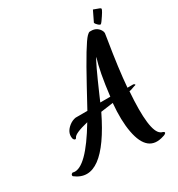

<svg xmlns="http://www.w3.org/2000/svg" viewBox="-174 -812 894 962"><g transform="rotate(-30 273.0 -330.5)"><path d="M506 -697Q506 -697 541 -684Q545 -681 546 -679Q546 -670 514 -625Q506 -614 503 -613Q496 -611 481 -629Q477 -635 477 -637ZM445 -609Q476 -609 493 -583Q499 -573 499 -565Q499 -562 494 -532Q468 -374 460 -271H494Q507 -266 499 -262Q496 -261 494 -261Q492 -261 485 -258Q468 -251 460 -251Q443 -24 491 5Q497 9 503 10Q518 17 504 25Q499 28 494 29Q388 65 362 -75Q349 -144 358 -242Q346 -240 322 -237Q298 -234 286 -232Q135 79 1 -24Q-4 -34 8 -40Q13 -41 15 -39Q83 -28 199 -222Q120 -203 112 -184Q107 -173 98 -181Q93 -187 93 -193Q88 -227 122 -254Q140 -268 160 -271H228Q248 -307 288 -381Q390 -568 420 -598Q430 -608 436 -609ZM402 -483Q388 -466 321 -312Q312 -291 305 -275H363Q379 -411 402 -483Z"/></g></svg>

Font: Sagha
Style: Regular
Weight: 400
Designer: MUHAMMAD YONI
Version: Version 001.000